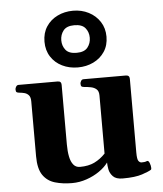

<svg xmlns="http://www.w3.org/2000/svg" viewBox="-57 -872 791 934"><g transform="rotate(-5 338.5 -404.5)"><path d="M257.8 13.2Q211.4 13.2 174.1 2.2Q136.7 -8.8 115.2 -40Q93.8 -71.3 93.8 -131.8V-399.9Q93.8 -420.9 85.2 -430.4Q76.7 -439.9 64.5 -443.1Q52.2 -446.3 40 -447.3Q29.8 -448.2 26.1 -451.4Q22.5 -454.6 22.5 -465.3Q22.5 -470.7 26.9 -478Q31.2 -485.4 39.1 -485.4H230Q248 -485.4 248 -467.8V-176.3Q248 -142.6 253.2 -116.9Q258.3 -91.3 270.3 -76.7Q282.2 -62 302.2 -62Q344.2 -62 373.5 -76.4Q402.8 -90.8 426.8 -116.2V-399.9Q426.8 -420.9 416 -430.4Q405.3 -439.9 389.2 -443.1Q373 -446.3 357.4 -447.3Q347.2 -448.2 343.5 -451.4Q339.8 -454.6 339.8 -465.3Q339.8 -470.7 344 -478Q348.1 -485.4 356.4 -485.4H563Q581.1 -485.4 581.1 -467.8V-108.4Q581.1 -74.2 587.9 -65.9Q594.7 -57.6 602.5 -57.6Q609.4 -57.6 616.2 -58.3Q623 -59.1 627.9 -61.5Q636.2 -65.4 641.6 -51.5Q647 -37.6 647 -26.4Q647 -19.5 644.5 -18.1Q633.8 -10.7 599.9 0.7Q565.9 12.2 504.4 12.2Q472.2 12.2 457.3 -3.2Q442.4 -18.6 438.7 -38.3Q435.1 -58.1 435.1 -71.8Q419.4 -49.8 391.4 -30.3Q363.3 -10.7 328.4 1.2Q293.5 13.2 257.8 13.2ZM334.5 -544.9Q292.5 -544.9 258.1 -561.8Q223.6 -578.6 203.4 -609.9Q183.1 -641.1 183.1 -683.6Q183.1 -726.1 203.4 -757.1Q223.6 -788.1 258.1 -804.9Q292.5 -821.8 334.5 -821.8Q376 -821.8 410.4 -804.2Q444.8 -786.6 465.3 -755.1Q485.8 -723.6 485.8 -682.1Q485.8 -639.6 465.3 -608.9Q444.8 -578.1 410.4 -561.5Q376 -544.9 334.5 -544.9ZM334.5 -616.2Q372.1 -616.2 388.2 -636.5Q404.3 -656.7 404.3 -684.1Q404.3 -711.4 388.2 -731.2Q372.1 -751 334.5 -751Q296.9 -751 281 -730.7Q265.1 -710.4 265.1 -683.1Q265.1 -655.8 281 -636Q296.9 -616.2 334.5 -616.2Z"/></g></svg>

Font: Gelasio
Style: Bold
Weight: 700
Designer: Eben Sorkin
Foundry: Eben Sorkin
Version: Version 1.008